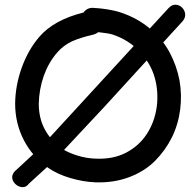

<svg xmlns="http://www.w3.org/2000/svg" viewBox="-20 -762 826 812"><path d="M103 14 207 -81 423 -312 753 -673Q765 -688 763 -703.5Q761 -719 750 -730Q739 -741 723.5 -742Q708 -743 694 -729L151 -138L42 -37Q29 -22 32 -7Q35 8 47.5 18.5Q60 29 75.5 29.5Q91 30 103 14ZM386 -91Q345 -92 304.5 -105Q264 -118 242 -134Q197 -165 170.5 -213Q144 -261 144 -323Q145 -383 165 -441Q186 -499 222 -540Q248 -570 284 -587Q320 -603 376 -616Q387 -619 396 -626Q441 -621 456 -616Q525 -593 571 -543.5Q617 -494 634 -435Q651 -375 643 -311Q634 -246 601 -195.5Q568 -145 513.5 -116.5Q459 -88 386 -91ZM382 9Q460 12 525.5 -12.5Q591 -37 635 -81Q679 -125 707 -181Q734 -236 742 -299Q750 -360 739 -423Q727 -485 697 -541Q667 -597 613 -642Q559 -687 488 -710Q477 -714 455 -718.5Q433 -723 411.5 -725.5Q390 -728 381 -728Q351 -733 333 -709Q208 -678 146 -606Q99 -551 72 -476Q45 -401 44 -324Q44 -241 80.5 -170Q117 -99 184 -52Q223 -25 277.5 -9Q332 7 382 9Z"/></svg>

Font: Balsamiq Sans
Style: Regular
Weight: 400
Designer: Michael Angeles
Foundry: Balsamiq SRL
Version: Version 1.020; ttfautohint (v1.8.4.7-5d5b);gftools[0.9.26]